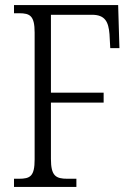

<svg xmlns="http://www.w3.org/2000/svg" viewBox="-20 -734 527 754"><path d="M35 0H280V-32H245C199 -32 180 -43 180 -110V-331H387V-370H180V-676H341C393 -676 406 -648 410 -600L413 -545H449L444 -714H35V-682H55C98 -682 116 -672 116 -606V-108C116 -42 99 -32 54 -32H35Z"/></svg>

Font: Noto Serif Sinhala Condensed Light
Style: Regular
Weight: 300
Width: 3
Designer: Jelle Bosma - Monotype Design Team
Foundry: Monotype Imaging Inc.
Version: Version 2.007